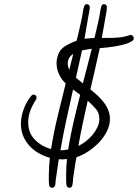

<svg xmlns="http://www.w3.org/2000/svg" viewBox="-20 -846 661 920"><path d="M621.1 -662.1Q621.1 -655.3 613.3 -649.4Q599.6 -640.6 580.1 -634.8Q560.5 -628.9 538.6 -625Q516.6 -621.1 495.6 -618.7Q474.6 -616.2 458 -615.2Q447.3 -565.4 436 -516.6Q424.8 -467.8 413.1 -418Q429.7 -404.3 446.3 -389.2Q462.9 -374 476.6 -356.4Q490.2 -338.9 498.5 -318.8Q506.8 -298.8 506.8 -276.4Q506.8 -246.1 492.2 -216.8Q477.5 -187.5 454.1 -163.1Q430.7 -138.7 402.3 -120.1Q374 -101.6 346.7 -92.8Q341.8 -70.3 338.9 -47.9Q335.9 -25.4 332 -2.9Q330.1 7.8 329.6 20Q329.1 32.2 326.2 43Q323.2 53.7 312.5 53.7Q301.8 53.7 298.8 42Q296.9 31.2 296.9 18.1Q296.9 4.9 296.9 -5.9Q296.9 -25.4 297.9 -44.9Q298.8 -64.5 300.8 -84Q284.2 -81.1 261.7 -83Q258.8 -61.5 255.4 -40.5Q252 -19.5 249 2.9Q247.1 11.7 246.6 22.5Q246.1 33.2 244.1 43Q239.3 53.7 229.5 53.7Q218.8 53.7 215.8 42Q213.9 31.2 213.9 18.1Q213.9 4.9 213.9 -5.9Q213.9 -27.3 215.3 -48.3Q216.8 -69.3 218.8 -89.8Q190.4 -97.7 165 -112.3Q139.6 -127 120.6 -147.9Q101.6 -168.9 90.8 -195.3Q80.1 -221.7 80.1 -252.9Q80.1 -268.6 83.5 -287.1Q86.9 -305.7 93.8 -323.7Q100.6 -341.8 109.9 -358.4Q119.1 -375 129.9 -386.7Q133.8 -392.6 139.6 -392.6Q155.3 -392.6 155.3 -377Q155.3 -374 153.3 -370.1Q136.7 -344.7 126 -317.9Q115.2 -291 115.2 -258.8Q115.2 -209 147 -176.8Q178.7 -144.5 224.6 -131.8Q237.3 -210.9 256.3 -289.6Q275.4 -368.2 294.9 -446.3Q274.4 -464.8 262.7 -490.7Q251 -516.6 251 -543.9Q251 -561.5 257.8 -581.5Q264.6 -601.6 278.3 -614.3Q290 -625 310.5 -635.3Q331.1 -645.5 346.7 -650.4Q354.5 -678.7 360.4 -706.5Q366.2 -734.4 373 -762.7Q375 -773.4 377.4 -791Q379.9 -808.6 383.8 -816.4Q386.7 -826.2 396.5 -826.2Q401.4 -826.2 405.8 -822.3Q410.2 -818.4 410.2 -813.5Q410.2 -802.7 407.7 -790.5Q405.3 -778.3 403.3 -767.6Q398.4 -740.2 394 -713.4Q389.6 -686.5 384.8 -660.2Q396.5 -662.1 408.2 -662.6Q419.9 -663.1 432.6 -664.1Q438.5 -689.5 444.8 -715.3Q451.2 -741.2 456.1 -767.6Q458 -776.4 460.4 -792.5Q462.9 -808.6 465.8 -816.4Q469.7 -826.2 478.5 -826.2Q483.4 -826.2 487.8 -822.3Q492.2 -818.4 492.2 -813.5Q492.2 -802.7 490.2 -791Q488.3 -779.3 486.3 -768.6Q481.4 -742.2 477.1 -716.3Q472.7 -690.4 467.8 -664.1H499Q525.4 -664.1 550.8 -666.5Q576.2 -668.9 601.6 -677.7Q602.5 -677.7 603.5 -678.2Q604.5 -678.7 605.5 -678.7Q612.3 -678.7 616.7 -673.3Q621.1 -668 621.1 -662.1ZM419.9 -612.3Q408.2 -610.4 396.5 -608.9Q384.8 -607.4 373 -604.5Q365.2 -571.3 358.4 -539.1Q351.6 -506.8 343.8 -473.6Q352.5 -466.8 360.8 -460Q369.1 -453.1 377 -446.3Q387.7 -487.3 398.4 -528.8Q409.2 -570.3 419.9 -612.3ZM331.1 -587.9Q304.7 -571.3 304.7 -541Q304.7 -527.3 311.5 -510.7ZM456.1 -275.4Q456.1 -305.7 438.5 -325.2Q420.9 -344.7 400.4 -363.3Q387.7 -308.6 376.5 -254.9Q365.2 -201.2 355.5 -146.5Q372.1 -154.3 390.1 -168Q408.2 -181.6 422.9 -199.2Q437.5 -216.8 446.8 -236.3Q456.1 -255.9 456.1 -275.4ZM364.3 -391.6Q355.5 -398.4 347.2 -404.3Q338.9 -410.2 330.1 -417Q313.5 -343.8 297.9 -271.5Q282.2 -199.2 269.5 -126H271.5Q291 -126 306.6 -129.9Q317.4 -196.3 332.5 -261.7Q347.7 -327.1 364.3 -391.6Z"/></svg>

Font: Calligraffiti
Style: Regular
Weight: 400
Designer: Dathan Boardman
Foundry: Open Window
Version: Version 1.000